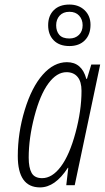

<svg xmlns="http://www.w3.org/2000/svg" viewBox="-20 -813 460 843"><path d="M377.4 -704.1Q377.4 -661.1 352.5 -636Q327.6 -610.8 284.7 -610.8Q240.7 -610.8 216.1 -635.7Q191.4 -660.6 191.4 -702.1Q191.4 -743.7 216.1 -768.3Q240.7 -793 284.7 -793Q325.7 -793 351.6 -768.1Q377.4 -743.2 377.4 -704.1ZM342.8 -702.1Q342.8 -727.5 327.4 -744.4Q312 -761.2 284.7 -761.2Q257.3 -761.2 241.9 -744.4Q226.6 -727.5 226.6 -702.1Q226.6 -675.8 240.5 -659.9Q254.4 -644 284.7 -644Q310.5 -644 326.7 -659.9Q342.8 -675.8 342.8 -702.1ZM155.8 9.8Q58.1 9.8 58.1 -127.9Q58.1 -230 88.6 -330.1Q119.1 -430.2 167.7 -485.1Q216.3 -540 273.9 -540Q339.4 -540 358.9 -466.8H361.8L380.9 -529.8H419.9L308.1 0H271L279.8 -76.2H277.8Q222.2 9.8 155.8 9.8ZM165 -30.8Q209 -30.8 247.1 -81.5Q285.2 -132.3 311.5 -230Q337.9 -327.6 337.9 -414.1Q337.9 -454.6 320.6 -475.3Q303.2 -496.1 272 -496.1Q229 -496.1 192.4 -446.5Q155.8 -397 130.9 -301.3Q106 -205.6 106 -121.1Q106 -76.7 118.9 -53.7Q131.8 -30.8 165 -30.8Z"/></svg>

Font: TypoPRO Open Sans Condensed
Style: Italic
Weight: 300
Width: 3
Italic angle: -12°
Foundry: Ascender Corporation
Version: Version 1.10